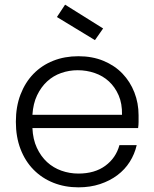

<svg xmlns="http://www.w3.org/2000/svg" viewBox="-20 -795 662 823"><path d="M313 -494Q276 -494 242 -482Q208 -470 182 -446Q156 -422 139 -386.5Q122 -351 119 -303H503Q504 -351 488.5 -386.5Q473 -422 447 -446Q421 -470 386 -482Q351 -494 313 -494ZM566 -173Q557 -134 536 -101Q515 -68 483 -44Q451 -20 409 -6Q367 8 316 8Q258 8 209 -11.5Q160 -31 124 -67.5Q88 -104 68 -156Q48 -208 48 -273Q48 -338 68 -390Q88 -442 123.5 -478.5Q159 -515 208 -534.5Q257 -554 316 -554Q376 -554 424 -534Q472 -514 505 -479.5Q538 -445 556 -399Q574 -353 574 -301Q574 -284 574 -272Q574 -260 572 -246H119Q121 -198 138 -161.5Q155 -125 181.5 -100.5Q208 -76 243 -63.5Q278 -51 316 -51Q386 -51 431.5 -84.5Q477 -118 492 -173ZM259 -775 422 -673 387 -623 224 -722Z"/></svg>

Font: SVN-Poppins Light
Style: Regular
Weight: 300
Designer: Ninad Kale (Devanagari), Jonny Pinhorn (Latin)
Foundry: Indian Type Foundry
Version: Version 3.002 2017; ttfautohint (v1.8.3)